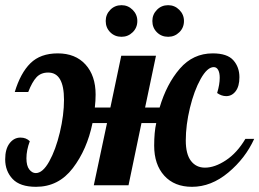

<svg xmlns="http://www.w3.org/2000/svg" viewBox="-57 -715 1001 741"><path d="M-8.5 -24.5C10.5 -4.2 40.7 6 82 6C140 6 187.3 -18 224 -66C260.7 -114 286 -172 300 -240H356L305 0H439L489 -240H546C540.7 -216.7 538 -187.7 538 -153C538 -104.3 551 -65.7 577 -37C603 -8.3 638.7 6 684 6C733.3 6 780 -12.3 824 -49C868 -85.7 901.3 -129 924 -179H890C868.7 -143 843.7 -115.5 815 -96.5C786.3 -77.5 759.3 -68 734 -68C711.3 -68 693.3 -76.7 680 -94C666.7 -111.3 660 -137.7 660 -173C660 -212.3 665.3 -254.2 676 -298.5C686.7 -342.8 700.5 -380.2 717.5 -410.5C734.5 -440.8 751.3 -456 768 -456C775.3 -456 781 -452.3 785 -445C789 -437.7 791 -427.7 791 -415C791 -397.7 787.7 -378 781 -356C792.3 -348 804 -344 816 -344C830.7 -344 842.8 -350.3 852.5 -363C862.2 -375.7 867 -393.7 867 -417C867 -443 859.2 -464.8 843.5 -482.5C827.8 -500.2 801.3 -509 764 -509C713.3 -509 671 -489.3 637 -450C603 -410.7 577 -360.7 559 -300H503L545 -500H411L369 -300H309C311 -317.3 312 -334 312 -350C312 -398.7 299 -437.3 273 -466C247 -494.7 211.3 -509 166 -509C121.3 -509 86.2 -496.3 60.5 -471C34.8 -445.7 14.7 -408.7 0 -360H52C62 -386 72.7 -405 84 -417C95.3 -429 110.3 -435 129 -435C169.7 -435 190 -400 190 -330C190 -290.7 184.7 -248.7 174 -204C163.3 -159.3 149.7 -122 133 -92C116.3 -62 99 -47 81 -47C71.7 -47 63.3 -51.7 56 -61C48.7 -70.3 45 -84.7 45 -104C45 -124.7 49.3 -146.7 58 -170C48.7 -179.3 36.7 -184 22 -184C5.3 -184 -8.7 -176.7 -20 -162C-31.3 -147.3 -37 -126.7 -37 -100C-37 -70 -27.5 -44.8 -8.5 -24.5ZM368.5 -590.5C380.2 -578.8 394.7 -573 412 -573C428.7 -573 443 -578.8 455 -590.5C467 -602.2 473 -616.7 473 -634C473 -650.7 467 -665 455 -677C443 -689 428.7 -695 412 -695C394.7 -695 380.2 -689 368.5 -677C356.8 -665 351 -650.7 351 -634C351 -616.7 356.8 -602.2 368.5 -590.5ZM548.5 -590.5C560.2 -578.8 574.7 -573 592 -573C608.7 -573 623 -578.8 635 -590.5C647 -602.2 653 -616.7 653 -634C653 -650.7 647 -665 635 -677C623 -689 608.7 -695 592 -695C574.7 -695 560.2 -689 548.5 -677C536.8 -665 531 -650.7 531 -634C531 -616.7 536.8 -602.2 548.5 -590.5Z"/></svg>

Font: DonutKreme
Style: Regular
Weight: 400
Designer: Impallari Type
Foundry: Impallari Type
Version: Version 2.100